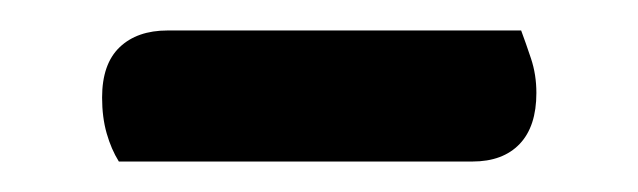

<svg xmlns="http://www.w3.org/2000/svg" viewBox="-20 -322 419 126"><path d="M58 -216Q53 -224 50 -234.5Q47 -245 47 -258Q47 -280 58.5 -291Q70 -302 90 -302H322Q325 -294 328.5 -283.5Q332 -273 332 -261Q332 -239 321 -227.5Q310 -216 290 -216Z"/></svg>

Font: Baloo Da 2 Medium
Style: Regular
Weight: 500
Designer: Noopur Datye, Sulekha Rajkumar and Ek Type
Foundry: Ek Type
Version: Version 1.640;hotconv 1.0.111;makeotfexe 2.5.65597; ttfautoh